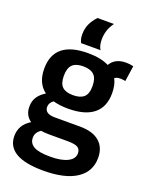

<svg xmlns="http://www.w3.org/2000/svg" viewBox="-178 -865 920 1177"><g transform="rotate(20 281.5 -276.5)"><path d="M268 -189Q213 -189 170 -201Q144 -183 144 -156Q144 -111 211 -111H375Q458 -111 501.5 -73.5Q545 -36 545 32Q545 122 470 171Q395 220 255 220Q16 220 16 80Q16 7 84 -34Q41 -64 41 -120Q41 -158 59 -184.5Q77 -211 109 -230Q47 -276 47 -370Q47 -551 268 -551Q352 -551 405 -524Q435 -576 507 -576Q533 -576 555 -570L540 -468Q526 -472 505 -472Q484 -472 470 -462Q490 -424 490 -370Q490 -280 433.5 -234.5Q377 -189 268 -189ZM268 -277Q315 -277 338.5 -298Q362 -319 362 -370Q362 -421 338.5 -443Q315 -465 268 -465Q221 -465 198 -443Q175 -421 175 -370Q175 -319 198 -298Q221 -277 268 -277ZM126 52Q126 88 158.5 106.5Q191 125 265 125Q338 125 378.5 104.5Q419 84 419 48Q419 22 400.5 10.5Q382 -1 332 -1H214Q184 -1 159 -5Q143 6 134.5 19.5Q126 33 126 52ZM333 -594H206Q201 -603 197.5 -616.5Q194 -630 194 -647Q194 -685 208 -715.5Q222 -746 248 -773H355Q333 -742 325 -714Q317 -686 317 -658Q317 -639 321 -622Q325 -605 333 -594Z"/></g></svg>

Font: Georama SemiBold
Style: Regular
Weight: 600
Designer: Jean-Baptiste Levee
Foundry: Production Type
Version: Version 1.000